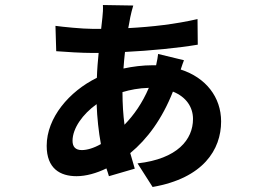

<svg xmlns="http://www.w3.org/2000/svg" viewBox="-20 -696 1040 765"><path d="M476 -199C471 -238 468 -281 468 -329C498 -338 533 -345 573 -346C547 -285 513 -237 476 -199ZM306 -98C280 -98 269 -112 269 -135C269 -185 310 -242 365 -281C367 -226 373 -171 382 -122C354 -106 327 -98 306 -98ZM610 -481C609 -471 606 -453 602 -436H588C549 -436 509 -431 472 -423C473 -445 476 -467 478 -489C580 -494 691 -505 768 -518L767 -620C680 -600 587 -589 491 -584C494 -600 497 -614 499 -627C503 -644 506 -659 511 -674L390 -676C391 -663 390 -641 388 -626L383 -581H349C308 -581 229 -589 201 -593L204 -492C241 -489 306 -485 349 -485H373C370 -454 367 -421 366 -386C256 -332 166 -227 166 -115C166 -24 220 6 285 6C323 6 365 -6 404 -25C408 -14 411 -4 414 6L517 -24C511 -44 505 -64 499 -86C567 -142 626 -222 669 -331C722 -310 749 -269 749 -222C749 -140 687 -63 528 -45L588 49C790 14 861 -100 861 -212C861 -309 800 -387 700 -419C705 -434 710 -449 713 -456Z"/></svg>

Font: Noto Sans CJK KR Bold
Style: Regular
Weight: 700
Designer: Ryoko NISHIZUKA (kana & ideographs); Paul D. Hunt (Latin, Greek & Cyrillic); Wenlong ZHANG (bopomofo); Sandoll Communica
Foundry: Adobe Systems Incorporated
Version: Version 1.004;PS 1.004;hotconv 1.0.82;makeotf.lib2.5.63406